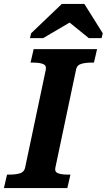

<svg xmlns="http://www.w3.org/2000/svg" viewBox="-48 -961 545 981"><path d="M80 -103 186 -605Q190 -627 172 -634Q154 -641 124 -641H108L124 -710H448L432 -641H417Q388 -641 366.5 -634.5Q345 -628 341 -607L235 -105Q230 -83 248 -76Q266 -69 296 -69H312L296 0H-28L-12 -69H3Q33 -69 54 -75.5Q75 -82 80 -103ZM383 -941H268L111 -791L105 -766H172L349 -870L275 -872L406 -766H471L477 -791Z"/></svg>

Font: Roboto Serif SemiBold
Style: Italic
Weight: 600
Italic angle: -10°
Version: Version 1.007